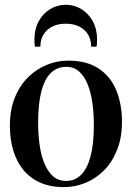

<svg xmlns="http://www.w3.org/2000/svg" viewBox="-20 -774 554 806"><path d="M21.5 -245.5Q21.5 -313 42.2 -364.2Q63 -415.5 98.2 -450Q133.5 -484.5 177 -502Q220.5 -519.5 266.5 -519.5Q345 -519.5 395 -485.8Q445 -452 468.5 -394Q492 -336 492 -263Q492 -195.5 471.2 -144Q450.5 -92.5 416 -58Q381.5 -23.5 338 -6Q294.5 11.5 248.5 11.5Q190.5 11.5 147.5 -8Q104.5 -27.5 76.8 -62.2Q49 -97 35.2 -144Q21.5 -191 21.5 -245.5ZM257.5 -14.5Q295 -14.5 321 -40.8Q347 -67 360.5 -119Q374 -171 374 -249.5Q374 -296.5 368 -340.5Q362 -384.5 348.5 -418.8Q335 -453 312.8 -473.2Q290.5 -493.5 258.5 -493.5Q220 -493.5 193.5 -467.8Q167 -442 153.5 -390Q140 -338 140 -258.5Q140 -211 146 -167.2Q152 -123.5 166 -89Q180 -54.5 202.2 -34.5Q224.5 -14.5 257.5 -14.5ZM256 -754Q291.5 -754 321.5 -735.8Q351.5 -717.5 369.5 -684.8Q387.5 -652 387.5 -608Q387.5 -599 387 -592.5Q386.5 -586 385.5 -578H362.5Q362.5 -583.5 362.2 -589Q362 -594.5 360.5 -600Q356.5 -622 342.8 -638.8Q329 -655.5 307.2 -665Q285.5 -674.5 256 -674.5Q227 -674.5 205 -665Q183 -655.5 169.5 -638.8Q156 -622 151.5 -600Q150.5 -594.5 150 -589Q149.5 -583.5 149.5 -578H126.5Q125.5 -586 125 -592.5Q124.5 -599 124.5 -608Q124.5 -652 142.5 -684.8Q160.5 -717.5 190.5 -735.8Q220.5 -754 256 -754Z"/></svg>

Font: Merriweather 144pt Medium
Style: Regular
Weight: 500
Version: Version 2.100